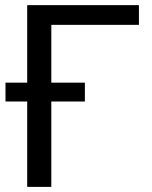

<svg xmlns="http://www.w3.org/2000/svg" viewBox="-20 -731 596 751"><path d="M312 -334V-407.7H180.7V-633.8H523.4V-710.9H86.4V-407.7H1.5V-334H86.4V0H180.7V-334Z"/></svg>

Font: FAU Chimera
Style: Regular
Weight: 400
Version: Version 1.002;hotconv 1.0.117;makeotfexe 2.5.65602